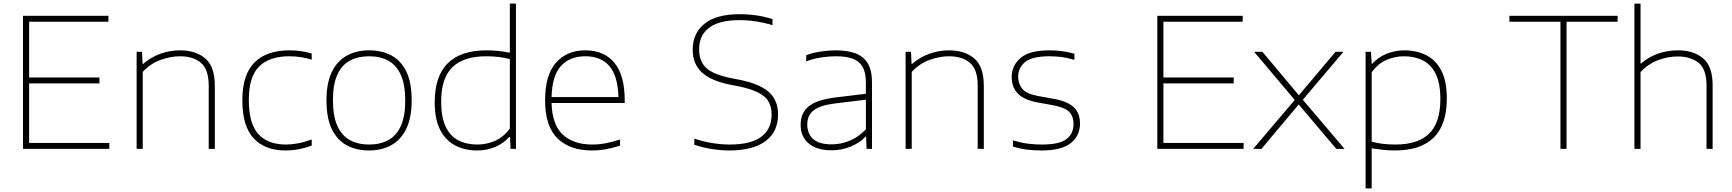

<svg xmlns="http://www.w3.org/2000/svg" viewBox="-20 -828 9636 1068"><path d="M108 0V-740H583V-707H142V-397H533V-364H142V-33H588V0Z M740 0V-540H770L773 -473H777Q819 -510 872 -529Q925 -548 981 -548Q1069 -548 1122 -502.8Q1175 -457.5 1175 -350V0H1141V-351Q1141 -441 1098.2 -478Q1055.5 -515 981 -515Q931.5 -515 875 -495.5Q818.5 -476 774 -428V0Z M1568 9Q1454 9 1391 -58.5Q1328 -126 1328 -270Q1328 -413.5 1395.8 -480.8Q1463.5 -548 1590 -548Q1621.5 -548 1654 -543.5Q1686.5 -539 1714 -530V-496Q1685 -505 1654.8 -510Q1624.5 -515 1590 -515Q1478.5 -515 1421.2 -458Q1364 -401 1364 -272Q1364 -140 1417.2 -82Q1470.5 -24 1571 -24Q1602 -24 1637 -30.5Q1672 -37 1714 -52V-18Q1642 9 1568 9Z M2033 9Q1962 9 1908.8 -19.8Q1855.5 -48.5 1825.8 -110Q1796 -171.5 1796 -270Q1796 -366.5 1826 -428Q1856 -489.5 1909.5 -518.8Q1963 -548 2033 -548Q2104 -548 2157.2 -519.5Q2210.5 -491 2240.2 -429.8Q2270 -368.5 2270 -270Q2270 -173.5 2240 -111.8Q2210 -50 2156.5 -20.5Q2103 9 2033 9ZM2033 -24Q2094 -24 2139.2 -48.2Q2184.5 -72.5 2209.2 -126.5Q2234 -180.5 2234 -269Q2234 -358.5 2209.2 -412.5Q2184.5 -466.5 2139.2 -490.8Q2094 -515 2033 -515Q1972 -515 1926.8 -491Q1881.5 -467 1856.8 -413.2Q1832 -359.5 1832 -271Q1832 -181.5 1856.8 -127.2Q1881.5 -73 1926.8 -48.5Q1972 -24 2033 -24Z M2634 9Q2565 9 2511.8 -19Q2458.5 -47 2428.2 -106.2Q2398 -165.5 2398 -259Q2398 -548 2687 -548Q2722.5 -548 2755.8 -544.2Q2789 -540.5 2816 -535V-808H2850V0H2820L2817 -66H2813Q2781.5 -31 2735.2 -11Q2689 9 2634 9ZM2636 -24Q2685.5 -24 2732.8 -44.2Q2780 -64.5 2816 -113V-499Q2758.5 -515 2685 -515Q2558.5 -515 2496.2 -454Q2434 -393 2434 -263Q2434 -176 2459 -123.5Q2484 -71 2529.5 -47.5Q2575 -24 2636 -24Z M3272 9Q3150 9 3081 -58.5Q3012 -126 3012 -270Q3012 -409.5 3072.2 -478.8Q3132.5 -548 3236 -548Q3340.5 -548 3397.8 -478.5Q3455 -409 3455 -270V-255H3048Q3051.5 -133 3111.2 -78.5Q3171 -24 3274 -24Q3311 -24 3349 -31.2Q3387 -38.5 3429 -52V-18Q3388 -4.5 3349.5 2.2Q3311 9 3272 9ZM3236 -515Q3148.5 -515 3099.8 -460.5Q3051 -406 3048 -288H3420Q3417 -405 3370.2 -460Q3323.5 -515 3236 -515Z M4038 9Q3992.5 9 3941.2 1.2Q3890 -6.5 3842 -23V-57Q3896 -39 3945.8 -31.5Q3995.5 -24 4039 -24Q4156 -24 4214 -66.8Q4272 -109.5 4272 -191Q4272 -260 4226.5 -295Q4181 -330 4078 -350L4042 -357Q3934 -378 3883.5 -425.8Q3833 -473.5 3833 -552Q3833 -642 3898.2 -695.5Q3963.5 -749 4094 -749Q4191.5 -749 4277 -722V-688Q4185.5 -716 4092 -716Q3981 -716 3925 -674Q3869 -632 3869 -554Q3869 -486 3909.5 -449.2Q3950 -412.5 4049 -393L4085 -386Q4204.5 -363 4256.2 -316.5Q4308 -270 4308 -192Q4308 -94.5 4238 -42.8Q4168 9 4038 9Z M4605.5 8Q4524 8 4478.8 -29.8Q4433.5 -67.5 4433.5 -134Q4433.5 -200 4479 -236.8Q4524.5 -273.5 4628.5 -286L4796.5 -306.5V-368Q4796.5 -427 4776.8 -458.8Q4757 -490.5 4719.8 -502.8Q4682.5 -515 4629.5 -515Q4594.5 -515 4551.8 -509Q4509 -503 4464.5 -487V-521Q4500 -534.5 4543.8 -541.2Q4587.5 -548 4628.5 -548Q4692 -548 4737.2 -531.8Q4782.5 -515.5 4806.5 -476.5Q4830.5 -437.5 4830.5 -369V0H4800.5L4797.5 -67H4793.5Q4763 -34 4712.5 -13Q4662 8 4605.5 8ZM4470.5 -136Q4470.5 -84.5 4503.2 -54.8Q4536 -25 4605.5 -25Q4659 -25 4708.2 -46Q4757.5 -67 4796.5 -109V-273.5L4627.5 -253Q4542 -242.5 4506.2 -214.5Q4470.5 -186.5 4470.5 -136Z M5017.5 0V-540H5047.5L5050.5 -473H5054.5Q5096.5 -510 5149.5 -529Q5202.5 -548 5258.5 -548Q5346.5 -548 5399.5 -502.8Q5452.5 -457.5 5452.5 -350V0H5418.5V-351Q5418.5 -441 5375.8 -478Q5333 -515 5258.5 -515Q5209 -515 5152.5 -495.5Q5096 -476 5051.5 -428V0Z M5773.5 9Q5729.5 9 5691.2 4Q5653 -1 5614.5 -13V-47Q5661 -33.5 5698.5 -28.8Q5736 -24 5776.5 -24Q5872 -24 5911.8 -54Q5951.5 -84 5951.5 -137Q5951.5 -181.5 5927 -206.2Q5902.5 -231 5835.5 -243L5752.5 -258Q5674.5 -272.5 5641 -308.2Q5607.5 -344 5607.5 -400Q5607.5 -463 5656.8 -505.5Q5706 -548 5818.5 -548Q5889.5 -548 5956.5 -529V-495Q5917 -506.5 5885.5 -510.8Q5854 -515 5818.5 -515Q5721 -515 5682.2 -482.8Q5643.5 -450.5 5643.5 -401Q5643.5 -363 5666 -334.5Q5688.5 -306 5754.5 -294L5837.5 -279Q5918 -265 5952.8 -231.5Q5987.5 -198 5987.5 -141Q5987.5 -73 5936 -32Q5884.5 9 5773.5 9Z M6417.5 0V-740H6892.5V-707H6451.5V-397H6842.5V-364H6451.5V-33H6897.5V0Z M6951 0 7182 -272 6956 -540H7002L7205 -298L7409 -540H7453L7227 -273L7459 0H7413L7204 -247L6997 0Z M7576 220V-540H7606L7610 -473H7613Q7644.5 -508.5 7691 -528.2Q7737.5 -548 7792 -548Q7859 -548 7912.5 -521.5Q7966 -495 7997 -436Q8028 -377 8028 -280Q8028 9 7739 9Q7704 9 7670.5 5.2Q7637 1.5 7610 -3V220ZM7741 -24Q7868 -24 7930 -85.2Q7992 -146.5 7992 -276Q7992 -365 7966 -417.2Q7940 -469.5 7894.2 -492.2Q7848.5 -515 7790 -515Q7740.5 -515 7693.2 -495Q7646 -475 7610 -426V-40Q7667.5 -24 7741 -24Z M8660 0V-707H8376V-740H8978V-707H8694V0Z M9071.5 0V-808H9105.5V-475H9108.5Q9150 -511 9202.5 -529.5Q9255 -548 9313.5 -548Q9400.5 -548 9453.5 -503.5Q9506.5 -459 9506.5 -354V0H9472.5V-353Q9472.5 -443 9428.5 -478.5Q9384.5 -514 9312.5 -514Q9258.5 -514 9203.5 -493.5Q9148.5 -473 9105.5 -427V0Z"/></svg>

Font: Encode Sans Exp Th
Style: Regular
Weight: 100
Width: 7
Designer: Multiple Designers
Foundry: Impallari Type
Version: Version 3.002; ttfautohint (v1.8.3) -l 8 -r 50 -G 200 -x 14 